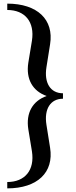

<svg xmlns="http://www.w3.org/2000/svg" viewBox="-20 -846 417 1058"><path d="M20 -826V-791C118 -791 172 -725 156 -622L136 -500C122 -410 160 -344 237 -317C160 -290 122 -224 136 -134L156 -12C172 91 118 157 20 157V192C186 192 278 104 256 -32L236 -158C222 -245 258 -302 327 -302V-332C258 -332 222 -389 236 -476L256 -602C278 -738 186 -826 20 -826Z"/></svg>

Font: Basteleur Moonlight
Style: Regular
Weight: 300
Designer: Keussel
Foundry: Keussel Studio
Version: Version 1.300;Glyphs 3.2 (3192)